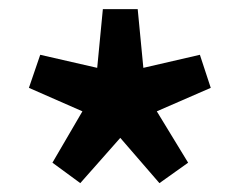

<svg xmlns="http://www.w3.org/2000/svg" viewBox="-20 -831 540 431"><path d="M160.2 -419.9 97.7 -465.8 165 -581.1 44.9 -633.8 70.3 -708 198.2 -678.7 210.9 -810.5H289.1L301.8 -678.7L428.7 -708L453.1 -633.8L332 -581.1L402.3 -465.8L337.9 -419.9L250 -521.5Z"/></svg>

Font: GenEi Gothic M Regular
Style: Bold
Weight: 700
Designer: o_tamon (Modified); [Source Han Sans]
Ryoko NISHIZUKA  (kana & ideographs); Paul D. Hunt (Latin, Greek & Cyrillic); Wenl
Version: Version 1.1a;Original Version 1.004